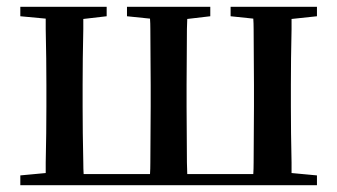

<svg xmlns="http://www.w3.org/2000/svg" viewBox="-20 -547 996 567"><path d="M40 -499V-527H295V-499L226 -491Q226 -478 226 -461Q225 -419 224.5 -374.5Q224 -330 224 -296V-232Q224 -198 224.5 -153Q225 -108 226 -67Q226 -48 227 -33H423Q424 -48 424 -67Q424 -108 424.5 -153Q425 -198 425 -232V-296Q425 -330 424.5 -374.5Q424 -419 424 -461Q424 -478 423 -492L355 -499V-527H601V-499L533 -491Q533 -478 532 -461Q532 -419 531.5 -374.5Q531 -330 531 -296V-232Q531 -198 531.5 -153Q532 -108 532 -67Q533 -48 533 -33H728Q729 -48 729 -67Q729 -108 729.5 -153Q730 -198 730 -232V-296Q730 -330 729.5 -374.5Q729 -419 729 -461Q729 -478 728 -492L661 -499V-527H916V-499L841 -491Q841 -478 841 -461Q840 -419 839.5 -374.5Q839 -330 839 -296V-232Q839 -198 839.5 -153Q840 -108 841 -67Q841 -50 841 -36L916 -29V0H40V-29L115 -36Q115 -50 115 -67Q116 -108 116.5 -153Q117 -198 117 -232V-296Q117 -330 116.5 -374.5Q116 -419 115 -461Q115 -478 115 -492Z"/></svg>

Font: Early Summer Mincho SemiBold
Style: Regular
Weight: 600
Designer: GuiWonder
Version: Version 1.002